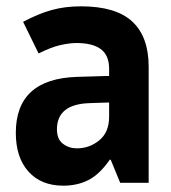

<svg xmlns="http://www.w3.org/2000/svg" viewBox="-20 -578 540 607"><path d="M180 9Q110 9 70 -35.5Q30 -80 30 -158Q30 -329 224 -335L325 -338V-360Q325 -403 299 -422.5Q273 -442 222 -442Q200 -442 171 -435.5Q142 -429 102 -409L53 -509Q102 -535 144 -546.5Q186 -558 236 -558Q346 -558 398 -510Q450 -462 450 -367V0H360L330 -73H327Q295 -27 260 -9Q225 9 180 9ZM223 -109Q263 -109 294 -134.5Q325 -160 325 -209V-254L264 -252Q160 -249 160 -169Q160 -138 179 -123.5Q198 -109 223 -109Z"/></svg>

Font: Noto Sans Mono ExtraCondensed
Style: Bold
Weight: 700
Width: 2
Designer: Monotype Design Team
Foundry: Monotype Imaging Inc.
Version: Version 2.014